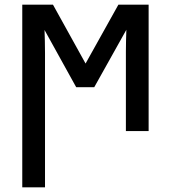

<svg xmlns="http://www.w3.org/2000/svg" viewBox="-20 -559 729 819"><path d="M75 240H172V-332C172 -364 171 -402 170 -431L305 -187H382L519 -432C518 -405 517 -368 517 -339V0H614V-539H485L345 -288L206 -539H75Z"/></svg>

Font: Noto Sans SemiCondensed Medium
Style: Regular
Weight: 500
Width: 4
Designer: Monotype Design Team
Foundry: Monotype Imaging Inc.
Version: Version 2.013